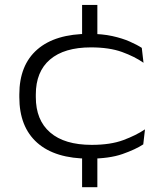

<svg xmlns="http://www.w3.org/2000/svg" viewBox="-20 -630 658 780"><path d="M375.5 -458.5H313.5V-610H375.5ZM375.5 130.5H313.5V-24H375.5ZM342.5 14.5Q204 14.5 131.2 -50Q58.5 -114.5 58.5 -235.5V-246Q58.5 -365.5 131.5 -429Q204.5 -492.5 342 -492.5Q395.5 -492.5 436.2 -483.5Q477 -474.5 507 -461.2Q537 -448 556 -435.5L563 -375Q527.5 -400 475.8 -418.8Q424 -437.5 349.5 -437.5Q241 -437.5 183.2 -388.2Q125.5 -339 125.5 -246V-235.5Q125.5 -142 183.8 -91.8Q242 -41.5 352.5 -41.5Q429 -41.5 480.8 -60.8Q532.5 -80 569 -104.5L562 -43.5Q531 -23 477.5 -4.2Q424 14.5 342.5 14.5Z"/></svg>

Font: Anek Latin Expanded Light
Style: Regular
Weight: 300
Width: 7
Designer: Yesha Goshar
Foundry: Ek Type
Version: Version 1.003